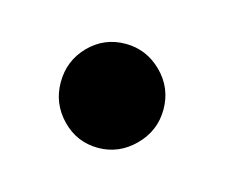

<svg xmlns="http://www.w3.org/2000/svg" viewBox="-36 -147 245 205"><g transform="rotate(15 86.0 -44.5)"><path d="M83.5 13.5Q60 13.5 43.5 -3.5Q27 -20.5 27 -44Q27 -68 43.5 -84.8Q60 -101.5 83.5 -101.5Q106.5 -101.5 123.5 -84.8Q140.5 -68 140.5 -44Q140.5 -20.5 123.5 -3.5Q106.5 13.5 83.5 13.5Z"/></g></svg>

Font: Imbue 10pt Medium
Style: Regular
Weight: 500
Designer: Tyler Finck
Foundry: Etcetera Type Company
Version: Version 1.102; ttfautohint (v1.8.3)